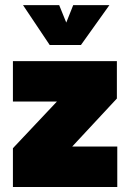

<svg xmlns="http://www.w3.org/2000/svg" viewBox="-20 -747 519 767"><path d="M31.6 0V-154.9L207.3 -341.3H31.6V-502.8H446.9V-353.4L268.4 -161.5H448.5V0ZM178.5 -567.3 71.9 -726.6H216.4L244.7 -656.8L272.5 -726.6H417.1L303.4 -567.3Z"/></svg>

Font: Titillium Web SemiBold
Style: Regular
Weight: 600
Designer: Mohamed Gaber, Accademia di Belle Arti di Urbino
Foundry: Kief Type Foundry, Accademia di Belle Arti di Urbino
Version: Version 3.000; ttfautohint (v1.8.4)